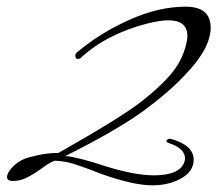

<svg xmlns="http://www.w3.org/2000/svg" viewBox="-20 -539 654 576"><path d="M145 -57Q131 -53 109.5 -37Q88 -21 65 -8.5Q42 4 19 4Q1 4 1 -8Q1 -19 15 -35Q29 -51 48 -60Q56 -64 69 -67.5Q82 -71 96 -74Q110 -77 124.5 -78.5Q139 -80 149 -80Q150 -80 152 -80Q154 -80 155 -80Q344 -187 405 -235Q464 -281 497.5 -322.5Q531 -364 541 -418Q541 -420 541.5 -422.5Q542 -425 542 -427.5Q542 -430 542 -432Q542 -444 538 -453Q534 -462 526.5 -467.5Q519 -473 508.5 -475.5Q498 -478 484 -478Q471 -478 456 -475.5Q441 -473 424 -469Q299 -437 222 -365Q218 -362 214 -362Q206 -362 206 -372Q206 -378 211 -382Q280 -440 368 -479.5Q456 -519 537 -519Q612 -519 612 -456Q612 -393 533 -312Q485 -261 410 -206Q325 -145 176 -71Q213 -68 301 -39Q385 -13 442 -13Q516 -13 532 -50Q535 -57 535 -64Q535 -94 486 -110Q475 -114 482 -120Q486 -124 494 -122Q561 -103 561 -60Q561 -25 524 -4Q487 17 437 17Q379 17 279 -19Q272 -22 255 -28.5Q238 -35 227.5 -38.5Q217 -42 202 -47Q187 -52 173 -54Q159 -56 145 -57Z"/></svg>

Font: Bilbo Swash Caps
Style: Regular
Weight: 400
Designer: Robert E. Leuschke
Foundry: Robert E. Leuschke
Version: Version 1.003